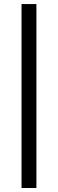

<svg xmlns="http://www.w3.org/2000/svg" viewBox="-20 -743 285 946"><path d="M86.1 183.3V-723H159.4V183.3Z"/></svg>

Font: Archivo SemiBold
Style: Regular
Weight: 600
Designer: Hector Gatti
Foundry: Omnibus-Type
Version: Version 2.001